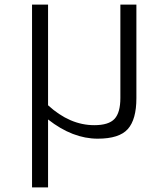

<svg xmlns="http://www.w3.org/2000/svg" viewBox="-20 -592 681 839"><path d="M120 227V-572H190V-132Q285 -45 392 -45Q455 -45 480.5 -72.5Q506 -100 506 -164V-572H576V-163Q576 -70 538.5 -28Q501 14 407 14Q297 14 190 -70V227Z"/></svg>

Font: Glegoo
Style: Regular
Weight: 400
Version: Version 2.0.1; ttfautohint (v0.9) -r 48 -G 60